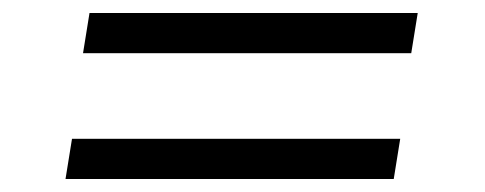

<svg xmlns="http://www.w3.org/2000/svg" viewBox="-20 -399 748 296"><path d="M624 -379 614 -317H108L118 -379ZM597 -185 587 -123H81L91 -185Z"/></svg>

Font: Josefin Slab SemiBold
Style: Italic
Weight: 600
Italic angle: -12°
Designer: Santiago Orozco
Foundry: Typemade
Version: Version 2.000